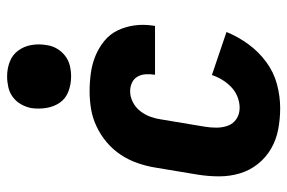

<svg xmlns="http://www.w3.org/2000/svg" viewBox="-154 -646 808 540"><g transform="rotate(-90 250.0 -376.0)"><path d="M216 8Q186 8 156.5 2.5Q127 -3 102 -17.5Q77 -32 59 -54.5Q41 -77 32.5 -105Q24 -133 24 -163.5Q24 -194 29 -225L49 -345Q53 -369 61.5 -393.5Q70 -418 84.5 -440Q99 -462 119.5 -479.5Q140 -497 164.5 -508.5Q189 -520 214 -524Q239 -528 263 -528Q289 -528 314.5 -524.5Q340 -521 363 -511.5Q386 -502 405 -486.5Q424 -471 434.5 -449Q445 -427 448.5 -402Q452 -377 448 -350L447 -344H310V-346Q312 -359 311 -371.5Q310 -384 304 -394Q298 -404 287 -409Q276 -414 263 -414Q248 -414 233 -406.5Q218 -399 207.5 -385.5Q197 -372 191.5 -356.5Q186 -341 184 -326L164 -206Q161 -189 161 -171.5Q161 -154 166.5 -139Q172 -124 185.5 -115Q199 -106 217 -106Q232 -106 247.5 -112Q263 -118 275 -129.5Q287 -141 295.5 -155Q304 -169 309 -184L430 -143Q417 -111 396 -82Q375 -53 346 -31.5Q317 -10 283 -1Q249 8 216 8ZM305 -580Q283 -580 263 -587.5Q243 -595 231.5 -611.5Q220 -628 216.5 -649Q213 -670 216 -692Q219 -707 226.5 -720.5Q234 -734 246.5 -743.5Q259 -753 274.5 -756.5Q290 -760 305 -760Q327 -760 346.5 -752.5Q366 -745 378 -728.5Q390 -712 393.5 -691Q397 -670 393 -648Q391 -633 383 -619.5Q375 -606 362.5 -596.5Q350 -587 335 -583.5Q320 -580 305 -580Z"/></g></svg>

Font: Iosevka Curly Heavy
Style: Italic
Weight: 900
Italic angle: -9°
Monospace: yes
Designer: Belleve Invis
Foundry: Belleve Invis
Version: Version 22.1.2; ttfautohint (v1.8.4)